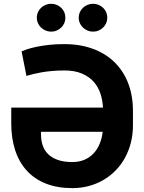

<svg xmlns="http://www.w3.org/2000/svg" viewBox="-20 -966 748 996"><path d="M38.4 -407.7H514.2Q512.4 -445.3 501.1 -480.1Q489.7 -514.9 466.1 -541.7Q442.5 -568.5 404.8 -584.5Q367.2 -600.5 313.2 -600.5Q279.5 -600.5 250 -597.8Q220.5 -595.2 196 -590.9Q171.5 -586.6 151.6 -581.7Q131.7 -576.7 117.2 -572.1L92 -699.6Q100.9 -703.8 119.9 -710.2Q138.8 -716.6 167.1 -722.7Q195.3 -728.7 232.2 -733Q269.2 -737.2 313.2 -737.2Q372.5 -737.2 421.9 -725Q471.2 -712.7 510.8 -690.5Q550.4 -668.3 580.3 -637.1Q610.1 -605.8 630 -567.5Q649.9 -529.1 659.8 -484.9Q669.7 -440.7 669.7 -392.8V-316.1Q669.7 -268.1 658.7 -225.3Q647.7 -182.5 627.7 -146.3Q607.6 -110.1 579.2 -81.1Q550.8 -52.2 515.8 -32Q480.8 -11.7 440.3 -0.9Q399.9 9.9 355.5 9.9Q277.7 9.9 218.4 -13.5Q159.1 -36.9 119.1 -80.6Q79.2 -124.3 58.8 -186.3Q38.4 -248.2 38.4 -325.3ZM355.5 -125.4Q390.6 -125.4 418.1 -137.3Q445.7 -149.1 465.4 -170.3Q485.1 -191.4 497 -220.2Q508.9 -248.9 512.8 -282.3H192.8V-267.8Q192.8 -237.6 201.5 -211.6Q210.2 -185.7 229.6 -166.5Q248.9 -147.4 279.8 -136.4Q310.7 -125.4 355.5 -125.4ZM388.1 -874.3Q388.1 -889.2 394 -902.3Q399.9 -915.5 410 -925.2Q420.1 -935 433.8 -940.7Q447.4 -946.4 462.7 -946.4Q478.3 -946.4 491.7 -940.7Q505 -935 515.1 -925.2Q525.2 -915.5 530.9 -902.3Q536.6 -889.2 536.6 -874.3Q536.6 -859.4 530.9 -846.2Q525.2 -833.1 515.1 -823.3Q505 -813.6 491.7 -807.7Q478.3 -801.8 462.7 -801.8Q447.4 -801.8 433.8 -807.7Q420.1 -813.6 410 -823.3Q399.9 -833.1 394 -846.2Q388.1 -859.4 388.1 -874.3ZM170.8 -874.3Q170.8 -889.2 176.7 -902.3Q182.5 -915.5 192.6 -925.2Q202.8 -935 216.4 -940.7Q230.1 -946.4 245.4 -946.4Q261 -946.4 274.3 -940.7Q287.6 -935 297.8 -925.2Q307.9 -915.5 313.6 -902.3Q319.2 -889.2 319.2 -874.3Q319.2 -859.4 313.6 -846.2Q307.9 -833.1 297.8 -823.3Q287.6 -813.6 274.3 -807.7Q261 -801.8 245.4 -801.8Q230.1 -801.8 216.4 -807.7Q202.8 -813.6 192.6 -823.3Q182.5 -833.1 176.7 -846.2Q170.8 -859.4 170.8 -874.3Z"/></svg>

Font: Cannonade
Style: Bold
Weight: 700
Designer: Rasmus Andersson
Foundry: rsms
Version: Version 3.012;git-f93a4a705